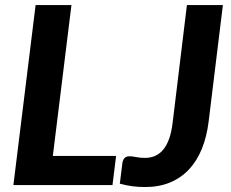

<svg xmlns="http://www.w3.org/2000/svg" viewBox="-20 -746 933 774"><path d="M34 0ZM193 -117.5H448L433.5 0H34L123.5 -725.5H268ZM821 -255.5Q813.5 -195 793.8 -146.2Q774 -97.5 742 -63.2Q710 -29 665.8 -10.5Q621.5 8 565 8Q538.5 8 513.8 4.8Q489 1.5 463 -5.5L473.5 -89.5Q475 -100.5 481.5 -108.2Q488 -116 502.5 -116Q514 -116 529 -112.8Q544 -109.5 565 -109.5Q586.5 -109.5 605 -117.5Q623.5 -125.5 637.8 -142.5Q652 -159.5 661.8 -186.5Q671.5 -213.5 676 -252L733.5 -725.5H878.5Z"/></svg>

Font: Lato Heavy
Style: Italic
Weight: 800
Italic angle: -7°
Designer: Lukasz Dziedzic
Foundry: tyPoland Lukasz Dziedzic
Version: Version 2.007; 2014-02-27